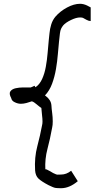

<svg xmlns="http://www.w3.org/2000/svg" viewBox="-20 -818 531 1012"><path d="M302 174Q283 174 272.5 172.5Q262 171 236 158Q198 138 182.5 123Q167 108 165 80Q161 12 176.5 -46.5Q192 -105 202 -159Q203 -164 203.5 -167.5Q204 -171 204 -178Q204 -193 201.5 -211.5Q199 -230 198 -249Q197 -249 195 -251Q193 -253 188 -256Q171 -270 163 -276Q155 -282 148 -284Q134 -279 119 -275Q104 -271 90 -271Q74 -271 58 -279Q42 -286 39 -301Q26 -325 35 -337Q44 -349 63 -353Q82 -357 99 -357Q116 -357 118 -357H142Q147 -359 152.5 -361.5Q158 -364 162 -366L167 -358Q189 -373 202 -401.5Q215 -430 221.5 -466Q228 -502 231 -538.5Q234 -575 237 -606Q239 -622 241 -644Q243 -666 250 -689Q257 -712 272 -730Q297 -759 333.5 -778.5Q370 -798 402 -798Q420 -798 439 -789Q441 -788 447.5 -784.5Q454 -781 458 -779V-707Q448 -707 436 -713.5Q424 -720 417 -724Q411 -726 402 -726Q382 -726 354 -712.5Q326 -699 313 -684Q306 -675 302 -666.5Q298 -658 296 -643Q294 -628 291 -598Q288 -571 285 -533Q282 -495 275 -454Q268 -413 254.5 -376.5Q241 -340 217 -315Q218 -314 219 -313.5Q220 -313 221 -312Q249 -291 251 -263Q252 -244 255 -222.5Q258 -201 258 -178Q258 -158 255 -146Q244 -85 230 -32.5Q216 20 219 76Q219 72 226.5 75.5Q234 79 244 84.5Q254 90 260 94Q278 103 283.5 102.5Q289 102 302 102Q330 102 355 82L390 137Q346 174 302 174Z"/></svg>

Font: Syne Tactile
Style: Regular
Weight: 400
Designer: Lucas Descroix
Foundry: Bonjour Monde
Version: Version 2.100; ttfautohint (v1.8.3)